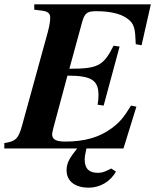

<svg xmlns="http://www.w3.org/2000/svg" viewBox="-47 -689 734 891"><path d="M311 0C275 45 262 68 262 101C262 154 304 182 365 182C416 182 466 154 491 107L469 93C464 95 463 96 455 100C435 110 423 113 407 113C369 113 346 96 346 51C346 38 349 24 354 0H526L586 -194L561 -199C527 -143 507 -120 470 -93C413 -51 344 -32 256 -32C213 -32 195 -42 195 -66C195 -73 198 -84 203 -104L266 -338C379 -338 410 -316 410 -247C410 -233 409 -222 406 -203L434 -199L508 -473L480 -477C433 -383 407 -370 275 -370L334 -586C346 -631 360 -637 401 -637C462 -637 508 -626 538 -607C579 -580 580 -555 583 -484L610 -479L653 -669H112V-644L145 -640C176 -636 186 -627 186 -607C186 -592 183 -570 174 -537L55 -105C38 -44 25 -33 -27 -25V0Z"/></svg>

Font: XITS
Style: Bold Italic
Weight: 700
Italic angle: -16.33°
Designer: MicroPress Inc., with final additions and corrections provided by Coen Hoffman, Elsevier (retired)
Version: Version 1.302